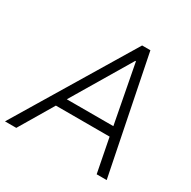

<svg xmlns="http://www.w3.org/2000/svg" viewBox="-191 -874 1022 1029"><g transform="rotate(30 319.5 -360.0)"><path d="M-31.2 0 401.9 -719.7H453.1L598.1 0H536.1L491.7 -227.5L488.3 -248.5L415.5 -629.9H411.6L186 -250.5L171.4 -224.1L38.6 0ZM135.7 -209.5 147.9 -268.1H527.8L515.6 -209.5Z"/></g></svg>

Font: Reddit Sans Light
Style: Italic
Weight: 300
Italic angle: -11.25°
Designer: Stephen Hutchings
Version: Version 1.013